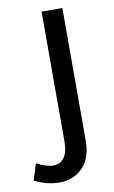

<svg xmlns="http://www.w3.org/2000/svg" viewBox="-92 -815 518 874"><g transform="rotate(-10 166.5 -378.0)"><path d="M111 12Q84 12 55 5Q26 -2 -4 -17L20 -93Q64 -69 98 -69Q129 -69 147 -94Q165 -119 165 -168V-768H261V-155Q261 -74 218.5 -31Q176 12 111 12Z"/></g></svg>

Font: Yaldevi ExtraLight Medium
Style: Regular
Weight: 500
Version: Version 1.100